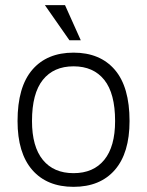

<svg xmlns="http://www.w3.org/2000/svg" viewBox="-20 -714 571 744"><path d="M232 -694 293 -558H249L154 -694ZM48 -245Q48 -377 105 -443.5Q162 -510 265 -510Q368 -510 425 -443.5Q482 -377 482 -245Q482 -121 425 -55.5Q368 10 265 10Q162 10 105 -55.5Q48 -121 48 -245ZM265 -43Q342 -43 384 -94.5Q426 -146 426 -245Q426 -352 384 -404.5Q342 -457 265 -457Q188 -457 146 -404.5Q104 -352 104 -245Q104 -146 146 -94.5Q188 -43 265 -43Z"/></svg>

Font: Haskoy Light
Style: Regular
Weight: 300
Designer: Ertekin Erdin
Foundry: Ertekin Erdin
Version: Version 2.000; ttfautohint (v1.8.4.7-5d5b)